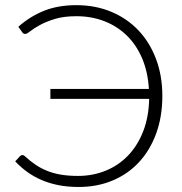

<svg xmlns="http://www.w3.org/2000/svg" viewBox="-20 -736 724 764"><path d="M53 -629.5Q99 -670.5 155 -693Q211 -715.5 283.5 -715.5Q359.5 -715.5 422.5 -689.2Q485.5 -663 530.8 -615.2Q576 -567.5 601 -501Q626 -434.5 626 -354Q626 -272 601.5 -205Q577 -138 533.2 -90.8Q489.5 -43.5 428.2 -17.8Q367 8 293.5 8Q249.5 8 212.8 0.8Q176 -6.5 145.2 -19.8Q114.5 -33 88.5 -51.8Q62.5 -70.5 40.5 -94L60.5 -115.5Q64 -119 69 -119Q72 -119 74.2 -117.8Q76.5 -116.5 79 -114.5Q100 -95 121.5 -80.5Q143 -66 168 -56Q193 -46 222.8 -41Q252.5 -36 290.5 -36Q349.5 -36 400.5 -56.8Q451.5 -77.5 489.5 -117Q527.5 -156.5 549.8 -213.5Q572 -270.5 573.5 -342.5H180.5V-382H572.5Q568.5 -449.5 545.8 -503.2Q523 -557 485 -594.2Q447 -631.5 395.8 -651.5Q344.5 -671.5 284 -671.5Q233.5 -671.5 198 -660.5Q162.5 -649.5 138.5 -636.2Q114.5 -623 100.8 -612Q87 -601 81 -601Q72.5 -601 69 -607Z"/></svg>

Font: Lato 2
Style: Regular
Weight: 300
Designer: Lukasz Dziedzic with Adam Twardoch and Botio Nikoltchev
Foundry: tyPoland Lukasz Dziedzic
Version: Version 2.015; 2015-08-06; http://www.latofonts.com/